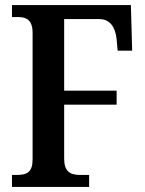

<svg xmlns="http://www.w3.org/2000/svg" viewBox="-20 -734 571 754"><path d="M27 0H330V-47H294C255 -47 232 -61 232 -111V-323H438V-378H232V-659H370C411 -659 433 -629 438 -580L442 -535H499L494 -714H27V-667H52C84 -667 108 -655 108 -605V-108C108 -58 86 -47 46 -47H27Z"/></svg>

Font: Noto Serif Georgian Condensed SemiBold
Style: Regular
Weight: 600
Width: 3
Designer: Monotype Design Team, Akaki Razmadze
Foundry: Google LLC
Version: Version 2.003